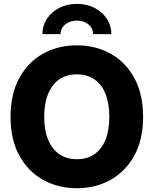

<svg xmlns="http://www.w3.org/2000/svg" viewBox="-20 -975 804 1005"><path d="M382.3 10.3Q284.2 10.3 205.6 -33.4Q127 -77.1 81.1 -160.9Q35.2 -244.6 35.2 -363.3Q35.2 -482.9 81.1 -566.7Q127 -650.4 205.6 -694.1Q284.2 -737.8 382.3 -737.8Q480 -737.8 558.6 -694.1Q637.2 -650.4 683.1 -566.7Q729 -482.9 729 -363.3Q729 -244.1 683.1 -160.6Q637.2 -77.1 558.6 -33.4Q480 10.3 382.3 10.3ZM382.3 -141.6Q435.1 -141.6 473.1 -167.2Q511.2 -192.9 531.7 -242.4Q552.2 -292 552.2 -363.3Q552.2 -435.1 531.7 -484.9Q511.2 -534.7 473.1 -560.3Q435.1 -585.9 382.3 -585.9Q329.6 -585.9 291.5 -560.3Q253.4 -534.7 232.4 -484.9Q211.4 -435.1 211.4 -363.3Q211.4 -292 232.4 -242.4Q253.4 -192.9 291.5 -167.2Q329.6 -141.6 382.3 -141.6ZM382.3 -954.6Q434.1 -954.6 474.9 -933.6Q515.6 -912.6 539.3 -876.7Q563 -840.8 563 -796.4H467.3Q467.3 -827.1 442.9 -847.2Q418.5 -867.2 382.3 -867.2Q346.2 -867.2 321.5 -847.2Q296.9 -827.1 296.9 -796.4H202.1Q202.1 -840.8 225.6 -876.7Q249 -912.6 289.8 -933.6Q330.6 -954.6 382.3 -954.6Z"/></svg>

Font: Inter 20pt ExtraBold
Style: Regular
Weight: 800
Version: Version 4.001;git-66647c0bb